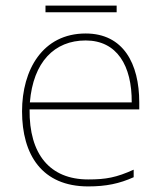

<svg xmlns="http://www.w3.org/2000/svg" viewBox="-20 -658 580 688"><path d="M398 -638H143V-614H398ZM287 -538C133 -538 59 -408 59 -259C59 -104 130 10 296 10C360 10 408 0 459 -23V-50C397 -22 360 -15 296 -15C159 -15 84 -105 86 -266H479V-291C479 -430 422 -538 287 -538ZM287 -513C399 -513 453 -423 452 -291H87C99 -436 175 -513 287 -513Z"/></svg>

Font: Noto Sans Georgian Thin
Style: Regular
Weight: 100
Designer: Monotype Design Team, Akaki Razmadze
Foundry: Google LLC
Version: Version 2.005